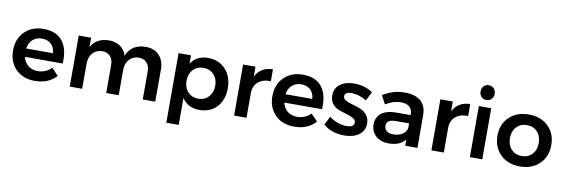

<svg xmlns="http://www.w3.org/2000/svg" viewBox="-63 -1276 5829 1981"><g transform="rotate(10 2851.5 -285.5)"><path d="M304 -539Q442 -539 506 -455Q570 -371 560 -222H165Q178 -165 218.5 -132.5Q259 -100 318 -100Q404 -100 462 -160L532 -87Q448 5 307 5Q183 5 107.5 -70Q32 -145 32 -266Q32 -388 108 -463.5Q184 -539 304 -539ZM162 -309H442Q440 -368 403 -403Q366 -438 305 -438Q248 -438 209.5 -403.5Q171 -369 162 -309Z M1374 -540Q1465 -540 1517 -484.5Q1569 -429 1569 -334V0H1438V-296Q1438 -353 1406.5 -385.5Q1375 -418 1321 -418Q1259 -416 1222.5 -373Q1186 -330 1186 -264V0H1055V-296Q1055 -353 1024 -385.5Q993 -418 939 -418Q876 -416 839.5 -373Q803 -330 803 -264V0H673V-535H803V-436Q856 -538 991 -540Q1061 -540 1108.5 -506.5Q1156 -473 1175 -412Q1226 -538 1374 -540Z M2029 -539Q2142 -539 2212 -463.5Q2282 -388 2282 -265Q2282 -144 2213.5 -69.5Q2145 5 2031 5Q1910 5 1849 -87V194H1719V-535H1849V-447Q1908 -539 2029 -539ZM2000 -107Q2066 -107 2108 -152.5Q2150 -198 2150 -269Q2150 -340 2108 -385Q2066 -430 2000 -430Q1933 -430 1891 -385Q1849 -340 1849 -269Q1849 -197 1891 -152Q1933 -107 2000 -107Z M2525 -432Q2580 -538 2707 -540V-414Q2624 -419 2574.5 -375.5Q2525 -332 2525 -258V0H2395V-535H2525Z M3021 -539Q3159 -539 3223 -455Q3287 -371 3277 -222H2882Q2895 -165 2935.5 -132.5Q2976 -100 3035 -100Q3121 -100 3179 -160L3249 -87Q3165 5 3024 5Q2900 5 2824.5 -70Q2749 -145 2749 -266Q2749 -388 2825 -463.5Q2901 -539 3021 -539ZM2879 -309H3159Q3157 -368 3120 -403Q3083 -438 3022 -438Q2965 -438 2926.5 -403.5Q2888 -369 2879 -309Z M3707 -390Q3625 -439 3550 -439Q3478 -439 3478 -392Q3478 -368 3507 -352Q3536 -336 3577.5 -325Q3619 -314 3661 -297.5Q3703 -281 3732 -245.5Q3761 -210 3761 -157Q3761 -79 3701 -37Q3641 5 3550 5Q3415 5 3329 -70L3374 -161Q3410 -130 3460 -112.5Q3510 -95 3555 -95Q3634 -95 3634 -145Q3634 -172 3605.5 -188.5Q3577 -205 3536 -216.5Q3495 -228 3454 -243Q3413 -258 3384.5 -292.5Q3356 -327 3356 -380Q3356 -458 3413.5 -499.5Q3471 -541 3558 -541Q3670 -541 3754 -484Z M4316 0H4188V-65Q4132 6 4015 6Q3930 6 3879 -40.5Q3828 -87 3828 -160Q3828 -235 3881 -277.5Q3934 -320 4031 -321H4187V-335Q4187 -382 4156 -408Q4125 -434 4066 -434Q3990 -434 3907 -384L3860 -474Q3923 -509 3974.5 -524.5Q4026 -540 4095 -540Q4199 -540 4256.5 -490Q4314 -440 4315 -350ZM4046 -94Q4102 -94 4142 -120.5Q4182 -147 4187 -186V-234H4052Q4000 -234 3975.5 -218.5Q3951 -203 3951 -168Q3951 -134 3976.5 -114Q4002 -94 4046 -94Z M4592 -432Q4647 -538 4774 -540V-414Q4691 -419 4641.5 -375.5Q4592 -332 4592 -258V0H4462V-535H4592Z M5004 -687Q5004 -654 4983 -632Q4962 -610 4930 -610Q4898 -610 4877 -632Q4856 -654 4856 -687Q4856 -721 4877 -743Q4898 -765 4930 -765Q4962 -765 4983 -743Q5004 -721 5004 -687ZM4865 -535H4995V0H4865Z M5390 -539Q5515 -539 5593 -464Q5671 -389 5671 -268Q5671 -146 5593 -70.5Q5515 5 5390 5Q5263 5 5185 -70.5Q5107 -146 5107 -268Q5107 -389 5185 -464Q5263 -539 5390 -539ZM5390 -428Q5322 -428 5280 -383Q5238 -338 5238 -266Q5238 -194 5280 -149Q5322 -104 5390 -104Q5456 -104 5498 -149Q5540 -194 5540 -266Q5540 -338 5498 -383Q5456 -428 5390 -428Z"/></g></svg>

Font: Montserrat arm Medium
Style: Regular
Weight: 500
Designer: Julieta Ulanovsky
Foundry: Julieta Ulanovsky
Version: Version 6.000;PS 006.000;hotconv 1.0.88;makeotf.lib2.5.64775